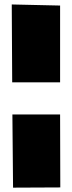

<svg xmlns="http://www.w3.org/2000/svg" viewBox="-20 -778 328 869"><path d="M35.2 -405.3 33.2 -757.8 252 -752.9V-405.3ZM39.1 71.3 36.1 -259.8H252L252.9 70.3Z"/></svg>

Font: Luckiest Guy
Style: Regular
Weight: 400
Designer: Astigmatic (AOETI)
Foundry: Astigmatic (AOETI)
Version: Version 1.000